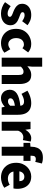

<svg xmlns="http://www.w3.org/2000/svg" viewBox="1442 -2294 867 3790"><g transform="rotate(90 1875.0 -399.5)"><path d="M242 14Q187 14 127 -8Q67 -30 23 -66L102 -177Q141 -148 176.5 -132.5Q212 -117 246 -117Q281 -117 297 -129Q313 -141 313 -162Q313 -179 297 -191Q281 -203 255 -213.5Q229 -224 200 -235Q166 -249 132.5 -270Q99 -291 77 -323.5Q55 -356 55 -403Q55 -457 82.5 -497.5Q110 -538 159.5 -560.5Q209 -583 275 -583Q342 -583 392 -560.5Q442 -538 478 -510L399 -404Q368 -426 338.5 -439Q309 -452 281 -452Q250 -452 235.5 -441.5Q221 -431 221 -411Q221 -394 235.5 -383Q250 -372 275 -363Q300 -354 329 -343Q356 -333 382.5 -319.5Q409 -306 431 -286Q453 -266 466 -238.5Q479 -211 479 -172Q479 -120 452 -77.5Q425 -35 372.5 -10.5Q320 14 242 14Z M833 14Q753 14 689 -21.5Q625 -57 587.5 -124Q550 -191 550 -285Q550 -379 591.5 -445.5Q633 -512 701.5 -547.5Q770 -583 849 -583Q901 -583 942 -566.5Q983 -550 1015 -522L932 -409Q913 -425 895.5 -432Q878 -439 860 -439Q821 -439 792 -420Q763 -401 747.5 -366.5Q732 -332 732 -285Q732 -238 748 -203Q764 -168 791.5 -149Q819 -130 853 -130Q880 -130 905 -141.5Q930 -153 952 -170L1021 -53Q979 -16 928.5 -1Q878 14 833 14Z M1119 0V-799H1297V-607L1288 -506Q1319 -535 1361.5 -559Q1404 -583 1462 -583Q1555 -583 1597 -521Q1639 -459 1639 -352V0H1461V-330Q1461 -389 1445 -410Q1429 -431 1395 -431Q1365 -431 1344 -418Q1323 -405 1297 -380V0Z M1921 14Q1869 14 1831 -9.5Q1793 -33 1772.5 -72.5Q1752 -112 1752 -159Q1752 -249 1827 -299.5Q1902 -350 2068 -368Q2066 -391 2057 -407.5Q2048 -424 2029.5 -432.5Q2011 -441 1982 -441Q1948 -441 1912 -428Q1876 -415 1833 -391L1771 -508Q1809 -531 1848.5 -547.5Q1888 -564 1930 -573.5Q1972 -583 2016 -583Q2090 -583 2141 -555Q2192 -527 2219 -469.5Q2246 -412 2246 -323V0H2101L2089 -57H2084Q2049 -26 2008.5 -6Q1968 14 1921 14ZM1982 -124Q2009 -124 2029 -136Q2049 -148 2068 -169V-260Q2013 -253 1980.5 -240Q1948 -227 1934.5 -210Q1921 -193 1921 -173Q1921 -148 1937.5 -136Q1954 -124 1982 -124Z M2383 0V-569H2528L2541 -470H2544Q2576 -527 2619.5 -555Q2663 -583 2706 -583Q2732 -583 2747.5 -579.5Q2763 -576 2775 -571L2746 -418Q2730 -422 2716 -424.5Q2702 -427 2683 -427Q2652 -427 2617.5 -404Q2583 -381 2561 -325V0Z M2877 0V-591Q2877 -651 2898 -701.5Q2919 -752 2966 -782.5Q3013 -813 3092 -813Q3130 -813 3159.5 -807Q3189 -801 3208 -794L3176 -662Q3149 -674 3118 -674Q3089 -674 3072 -656.5Q3055 -639 3055 -596V0ZM2801 -430V-562L2888 -569H3156V-430Z M3484 14Q3402 14 3336.5 -21.5Q3271 -57 3232.5 -124Q3194 -191 3194 -285Q3194 -354 3216.5 -409Q3239 -464 3277.5 -503Q3316 -542 3364.5 -562.5Q3413 -583 3464 -583Q3546 -583 3600 -547Q3654 -511 3681 -449Q3708 -387 3708 -309Q3708 -285 3705.5 -264Q3703 -243 3700 -232H3366Q3374 -193 3394 -169Q3414 -145 3443 -133.5Q3472 -122 3508 -122Q3539 -122 3568 -131Q3597 -140 3628 -158L3687 -51Q3643 -20 3588.5 -3Q3534 14 3484 14ZM3363 -349H3557Q3557 -391 3536.5 -419Q3516 -447 3467 -447Q3443 -447 3421.5 -436.5Q3400 -426 3384.5 -404.5Q3369 -383 3363 -349Z"/></g></svg>

Font: Noto Sans SC Thin Black
Style: Regular
Weight: 900
Version: Version 2.004-H2;hotconv 1.0.118;makeotfexe 2.5.65603